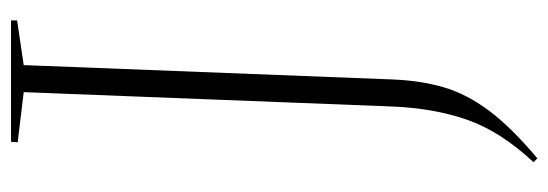

<svg xmlns="http://www.w3.org/2000/svg" viewBox="-343 -427 994 348"><g transform="rotate(-90 154.0 -253.0)"><path d="M161 -707 70 -718 71 -730H291V-719L210 -707L184 -39Q182 12 170 53.5Q158 95 128 135.5Q98 176 41 224L34 217Q90 157 111 96.5Q132 36 135 -40Z"/></g></svg>

Font: Literata 72pt ExtraLight
Style: Italic
Weight: 200
Italic angle: -2°
Designer: Latin by Veronika Burian and Jose Scaglione. Greek by Irene Vlachou. Cyrillic by Vera Evstafieva
Foundry: TypeTogether
Version: Version 3.002